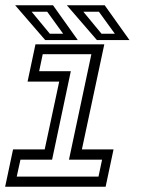

<svg xmlns="http://www.w3.org/2000/svg" viewBox="-20 -708 536 728"><path d="M-0.5 0 29.5 -141.5H149.5L204.5 -398.5H84.5L114.5 -540H375.5L290.5 -141.5H410.5L380.5 0ZM43.5 -38.5H353.5L367 -102.5H241.5L326.5 -502.5H142L128.5 -438H248.5L177.5 -102.5H57.5ZM471 -556H347.5L233.5 -688H377ZM415.5 -580 355 -663.5H296L365 -580ZM275 -556H151.5L37.5 -688H181ZM219.5 -580 159 -663.5H100L169 -580Z"/></svg>

Font: Tourney
Style: Italic
Weight: 400
Italic angle: -12°
Version: Version 1.015